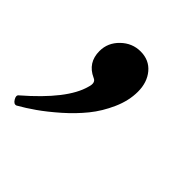

<svg xmlns="http://www.w3.org/2000/svg" viewBox="-128 -218 462 462"><g transform="rotate(45 102.5 13.0)"><path d="M-16.1 164.1Q-23.4 167 -29.3 157.2Q-35.2 147.5 -29.8 143.1Q59.1 66.4 74.2 9.8Q80.6 -9.3 67.9 -14.2Q32.2 -30.3 32.2 -69.8Q32.2 -98.1 53.5 -118.7Q74.7 -139.2 103 -139.2Q132.3 -139.2 149.7 -118.4Q167 -97.7 167 -65.9Q167 -35.6 153.1 -4.2Q139.2 27.3 119.1 52Q99.1 76.7 72.8 99.9Q46.4 123 25.1 137.9Q3.9 152.8 -16.1 164.1Z"/></g></svg>

Font: Junicode SmCond Medium
Style: Italic
Weight: 500
Width: 4
Italic angle: -11°
Designer: Peter S. Baker
Version: Version 2.206